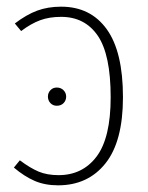

<svg xmlns="http://www.w3.org/2000/svg" viewBox="-20 -551 447 581"><path d="M165 -530.8Q253.9 -530.8 303 -462.6Q352.1 -394.5 352.1 -256.8Q352.1 -123 299.1 -56.6Q246.1 9.8 155.8 9.8Q115.7 9.8 84.7 -3.7Q53.7 -17.1 22 -43.9L40 -65.9Q71.3 -42.5 96.9 -31.7Q122.6 -21 157.2 -21Q230 -21 272.5 -77.6Q314.9 -134.3 314.9 -256.8Q314.9 -385.7 275.9 -442.9Q236.8 -500 165 -500Q128.9 -500 101.3 -489.7Q73.7 -479.5 43.9 -457L24.9 -480Q60.1 -506.8 92.5 -518.8Q125 -530.8 165 -530.8ZM151.9 -286.1Q164.1 -286.1 172.1 -278.1Q180.2 -270 180.2 -258.8Q180.2 -247.1 172.4 -239Q164.6 -231 151.9 -231Q140.1 -231 132.6 -239Q125 -247.1 125 -258.8Q125 -270 132.6 -278.1Q140.1 -286.1 151.9 -286.1Z"/></svg>

Font: Fira Sans Compressed UltraLight
Style: Regular
Weight: 200
Width: 1
Designer: Carrois Corporate & Edenspiekermann AG
Foundry: Carrois Corporate GbR & Edenspiekermann AG
Version: Version 4.203;PS 004.203;hotconv 1.0.88;makeotf.lib2.5.64775